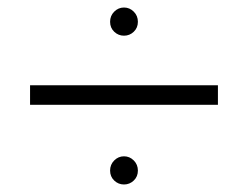

<svg xmlns="http://www.w3.org/2000/svg" viewBox="-20 -508 663 511"><path d="M273 -450Q273 -434 284 -423.5Q295 -413 310 -413Q325 -413 336 -423.5Q347 -434 347 -450Q347 -466 336 -477Q325 -488 310 -488Q295 -488 284 -477Q273 -466 273 -450ZM273 -54Q273 -38 284 -27.5Q295 -17 310 -17Q325 -17 336 -27.5Q347 -38 347 -54Q347 -70 336 -81Q325 -92 310 -92Q295 -92 284 -81Q273 -70 273 -54ZM60 -229H560V-281H60Z"/></svg>

Font: Jost-300-LightPL
Style: Regular
Weight: 300
Version: Version 3.300; ttfautohint (v0.97) -l 8 -r 50 -G 200 -x 14 -